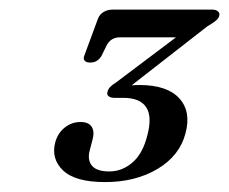

<svg xmlns="http://www.w3.org/2000/svg" viewBox="-20 -720 471 395"><path d="M237.5 -534.1 235.3 -542.2Q241.2 -543.7 250.2 -544.4Q259.1 -545.1 266.8 -545.1Q323.8 -545.1 348.8 -517.8Q373.7 -490.5 361.6 -445.6Q349.5 -399.5 304 -372.4Q258.4 -345.4 196.2 -345.4Q134.8 -345.4 109.7 -369.4Q84.7 -393.4 93.7 -427.3Q98.9 -446.3 113.2 -457.6Q127.6 -469 145.3 -469Q162.4 -469 168.6 -459.2Q174.8 -449.5 170.5 -433.2L164.3 -409.4Q159.6 -390.4 169.5 -378.8Q179.3 -367.3 205.1 -367.3Q230.9 -367.3 252.2 -385.4Q273.6 -403.5 283.1 -441.5Q293.4 -480 280.8 -499.3Q268.2 -518.7 233.6 -518.7H215.2Q207.6 -518.7 203.4 -522.1Q199.1 -525.6 201.4 -532.1Q203 -537.7 207.7 -542.1Q212.4 -546.5 219.6 -551L370.2 -664.4L366.3 -643.2H226.8Q209 -643.2 200.2 -628.2L188.6 -604.6Q184.5 -598.2 178.9 -594.7Q173.3 -591.3 165.3 -591.3Q157.3 -591.3 153.9 -595.4Q150.5 -599.5 154.1 -607.3L181.7 -682Q185 -690.3 193 -695.3Q201 -700.3 212.6 -700.3H416Q424.4 -700.3 428.6 -696.4Q432.8 -692.5 430.8 -686.5Q429.1 -681.5 423.2 -676.8Q417.2 -672.1 406.4 -665.7Z"/></svg>

Font: Fraunces Wonky
Style: Italic
Weight: 900
Italic angle: -16°
Version: Version 1.000;[b76b70a41]